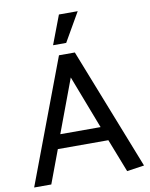

<svg xmlns="http://www.w3.org/2000/svg" viewBox="-96 -967 810 1037"><g transform="rotate(-10 308.5 -448.5)"><path d="M300 -897H403L312 -739H240ZM304 -551 195 -259H416ZM349 -680 611 -14 516 0 445 -182H168L100 0H6L262 -680Z"/></g></svg>

Font: Palanquin Medium
Style: Regular
Weight: 500
Designer: Pria Ravichandran
Version: Version 1.0.4